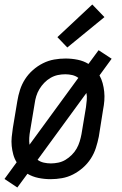

<svg xmlns="http://www.w3.org/2000/svg" viewBox="-21 -788 541 853"><path d="M56 45 -1 7 53 -67Q43 -83 38 -101.5Q33 -120 31 -139.5Q29 -159 31 -179Q33 -199 36 -219L56 -339Q60 -364 68 -389Q76 -414 90.5 -436.5Q105 -459 125.5 -477Q146 -495 170 -507Q194 -519 219.5 -523.5Q245 -528 270 -528Q298 -528 324.5 -522.5Q351 -517 372 -504L417 -565L475 -527L421 -453Q430 -437 435 -418.5Q440 -400 442 -380.5Q444 -361 442.5 -341Q441 -321 437 -301L418 -181Q413 -156 405 -131Q397 -106 382.5 -83.5Q368 -61 347.5 -43Q327 -25 303.5 -13Q280 -1 254.5 3.5Q229 8 204 8Q176 8 149.5 2.5Q123 -3 101 -16ZM110 -145 327 -442Q315 -451 300 -454.5Q285 -458 269 -458Q252 -458 235.5 -454.5Q219 -451 203.5 -442Q188 -433 175.5 -420Q163 -407 154 -392Q145 -377 140 -360.5Q135 -344 133 -328L113 -208Q110 -192 109 -176Q108 -160 110 -145ZM205 -62Q221 -62 238 -65.5Q255 -69 270 -78Q285 -87 298 -100Q311 -113 319.5 -128Q328 -143 333 -159.5Q338 -176 341 -192L361 -312Q363 -328 364.5 -344Q366 -360 363 -375L146 -78Q158 -69 173.5 -65.5Q189 -62 205 -62ZM278 -577 234 -623 389 -768 443 -712Z"/></svg>

Font: Iosevka SS04
Style: Italic
Weight: 400
Italic angle: -9°
Monospace: yes
Designer: Belleve Invis
Foundry: Belleve Invis
Version: Version 19.0.0; ttfautohint (v1.8.4)